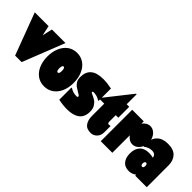

<svg xmlns="http://www.w3.org/2000/svg" viewBox="67 -1485 2288 2288"><g transform="rotate(45 1211.0 -341.0)"><path d="M508 -530 299 0H189L-10 -530H223L250 -402L279 -530Z M468 -265Q468 -346 495.5 -410Q523 -474 573 -510Q623 -546 690 -546Q757 -546 807.5 -509.5Q858 -473 885.5 -408.5Q913 -344 913 -262Q913 -181 885.5 -118Q858 -55 807.5 -19.5Q757 16 690 16Q623 16 573 -20Q523 -56 495.5 -119.5Q468 -183 468 -265ZM668 -265Q668 -216 691 -216Q713 -216 713 -266Q713 -288 707.5 -302.5Q702 -317 691 -317Q679 -317 673.5 -302.5Q668 -288 668 -265Z M1131 -546Q1197 -546 1274 -530V-322H1264Q1240 -339 1212.5 -346Q1185 -353 1165 -353Q1143 -353 1143 -340Q1143 -335 1152 -330Q1161 -325 1173 -320Q1207 -305 1231 -288.5Q1255 -272 1274.5 -240Q1294 -208 1294 -159Q1294 -70 1238 -27Q1182 16 1079 16Q1010 16 933 0V-205H943Q967 -188 995.5 -181Q1024 -174 1045 -174Q1067 -174 1067 -187Q1067 -196 1057.5 -203Q1048 -210 1025 -223Q993 -241 971.5 -256.5Q950 -272 934 -299.5Q918 -327 918 -368Q918 -546 1131 -546Z M1529 -698H1539V-530H1582V-346H1539V-235Q1539 -207 1562 -207Q1570 -207 1582 -211H1587V-107Q1587 -51 1554 -17.5Q1521 16 1475 16Q1406 16 1375.5 -27Q1345 -70 1345 -137V-346H1259V-356Z M2049 -393Q2049 -351 2032 -315.5Q2015 -280 1986.5 -259.5Q1958 -239 1924 -239Q1895 -239 1870 -254Q1845 -269 1827 -295V0H1632V-530H1827V-491Q1845 -516 1870 -531Q1895 -546 1924 -546Q1958 -546 1986.5 -525.5Q2015 -505 2032 -469.5Q2049 -434 2049 -393Z M2407 -370V0H2213V-17Q2169 16 2119 16Q2050 16 2015 -27.5Q1980 -71 1980 -144Q1980 -222 2020.5 -265.5Q2061 -309 2138 -309Q2176 -309 2210 -300Q2205 -328 2189.5 -341Q2174 -354 2140 -354Q2091 -354 2044 -318H2034V-370Q2034 -451 2083.5 -498.5Q2133 -546 2221 -546Q2317 -546 2362 -497Q2407 -448 2407 -370ZM2217 -167Q2217 -181 2211.5 -191.5Q2206 -202 2195 -202Q2183 -202 2177.5 -191.5Q2172 -181 2172 -166Q2172 -153 2177.5 -143Q2183 -133 2195 -133Q2207 -133 2212 -143Q2217 -153 2217 -167Z"/></g></svg>

Font: FFF_tuoi-tre Text
Style: Regular
Weight: 700
Designer: bBox Type GmbH
Foundry: bBox Type GmbH
Version: Version 1.001